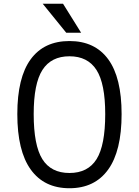

<svg xmlns="http://www.w3.org/2000/svg" viewBox="-20 -984 738 1020"><path d="M72 -378Q72 -572 143 -669Q214 -766 349 -766Q484 -766 555 -669Q626 -572 626 -378Q626 -182 554.5 -83Q483 16 349 16Q215 16 143.5 -83Q72 -182 72 -378ZM539 -378Q539 -540 492.5 -612.5Q446 -685 349 -685Q252 -685 205.5 -612.5Q159 -540 159 -378Q159 -212 205 -138.5Q251 -65 349 -65Q447 -65 493 -138.5Q539 -212 539 -378ZM411 -810H332L207 -964H315Z"/></svg>

Font: Farro Light
Style: Regular
Weight: 300
Designer: Aceler Chua
Foundry: Grayscale Limited
Version: Version 1.101